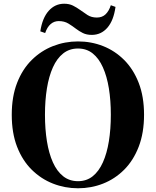

<svg xmlns="http://www.w3.org/2000/svg" viewBox="-20 -989 835 1029"><path d="M196 -821Q207 -893 241 -931Q275 -969 324 -969Q351 -969 371 -959Q391 -949 409 -936Q428 -922 449 -908.5Q470 -895 499 -895Q528 -895 546 -912.5Q564 -930 574 -961L599 -952Q589 -879 555.5 -840.5Q522 -802 472 -802Q444 -802 424 -812Q404 -822 387 -835Q369 -849 347 -862.5Q325 -876 295 -876Q270 -876 251.5 -860Q233 -844 222 -812ZM398 20Q328 20 264 -5Q200 -30 150 -79.5Q100 -129 71.5 -202.5Q43 -276 43 -374Q43 -471 71.5 -544.5Q100 -618 150 -667.5Q200 -717 264 -742Q328 -767 398 -767Q469 -767 532.5 -742Q596 -717 645.5 -667.5Q695 -618 723.5 -544.5Q752 -471 752 -374Q752 -277 723.5 -203Q695 -129 645.5 -79.5Q596 -30 532.5 -5Q469 20 398 20ZM398 -18Q444 -18 477 -44.5Q510 -71 531.5 -119Q553 -167 563.5 -232Q574 -297 574 -374Q574 -451 563.5 -515.5Q553 -580 531.5 -628Q510 -676 477 -702.5Q444 -729 398 -729Q352 -729 318.5 -702.5Q285 -676 263.5 -628Q242 -580 231.5 -515.5Q221 -451 221 -374Q221 -297 231.5 -232Q242 -167 263.5 -119Q285 -71 318.5 -44.5Q352 -18 398 -18Z"/></svg>

Font: Noto Serif JP ExtraLight Black
Style: Regular
Weight: 900
Version: Version 2.003-H1;hotconv 1.1.1;makeotfexe 2.6.0